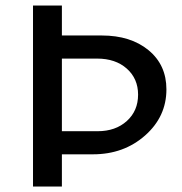

<svg xmlns="http://www.w3.org/2000/svg" viewBox="-20 -678 661 698"><path d="M350 -549Q455 -549 520 -495.5Q585 -442 585 -353Q585 -254 507.5 -185.5Q430 -117 318 -117H205V0H100V-658H205V-549ZM335 -201Q400 -201 441 -238Q482 -275 482 -334Q482 -392 441 -428.5Q400 -465 333 -465H205V-201Z"/></svg>

Font: EauTest Semibold
Style: Regular
Weight: 600
Designer: Christian Thalmann (Catharsis Fonts)
Version: Version 0.001;PS 000.001;hotconv 1.0.88;makeotf.lib2.5.64775